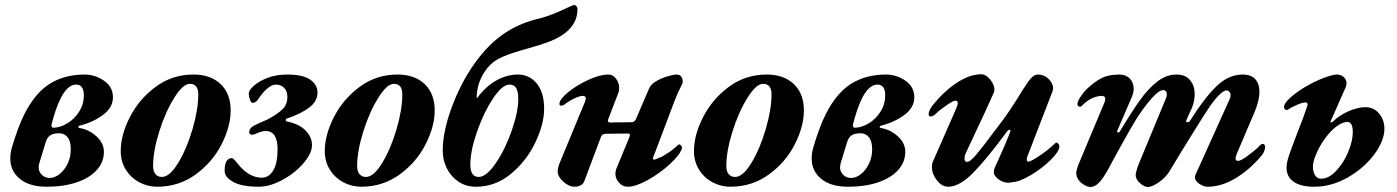

<svg xmlns="http://www.w3.org/2000/svg" viewBox="-20 -730 5568 765"><path d="M21 -99Q21 -119 27 -141Q51 -223 78 -277Q121 -361 179.5 -397Q238 -433 317 -433Q359 -433 394.5 -408.5Q430 -384 430 -342Q430 -302 391 -272.5Q352 -243 296 -229Q292 -228 292 -224.5Q292 -221 297 -220Q334 -214 364 -187Q394 -160 394 -125Q394 -84 365.5 -52.5Q337 -21 285.5 -3.5Q234 14 166 14Q98 14 59.5 -17Q21 -48 21 -99ZM314 -350Q314 -393 283 -393Q231 -393 193 -262L185 -232V-230Q185 -226 187.5 -223.5Q190 -221 194 -221Q221 -222 249 -239Q277 -256 295.5 -285.5Q314 -315 314 -350ZM262 -135Q262 -167 249.5 -183Q237 -199 215 -199Q193 -199 180.5 -191Q168 -183 162 -163L136 -78Q134 -68 134 -64Q134 -46 146.5 -33.5Q159 -21 179 -21Q198 -21 217.5 -36.5Q237 -52 249.5 -78Q262 -104 262 -135Z M461 -128Q461 -192 497.5 -263.5Q534 -335 600 -384Q666 -433 751 -433Q819 -433 859 -395Q899 -357 899 -290Q899 -226 862.5 -154.5Q826 -83 759 -34.5Q692 14 606 14Q568 14 534.5 -4Q501 -22 481 -54.5Q461 -87 461 -128ZM770 -354Q770 -396 736 -396Q709 -396 674 -340Q639 -284 614.5 -206Q590 -128 590 -69Q590 -47 599.5 -36Q609 -25 625 -25Q656 -25 690 -81Q724 -137 747 -215.5Q770 -294 770 -354Z M875 -49Q875 -100 904 -100Q910 -100 926 -79Q971 -22 1023 -22Q1051 -22 1068.5 -50.5Q1086 -79 1086 -137Q1086 -170 1074.5 -189Q1063 -208 1039 -208Q1025 -208 1007.5 -200.5Q990 -193 986 -193Q973 -193 973 -203Q973 -214 981 -221.5Q989 -229 1005 -236L1048 -255Q1088 -277 1106.5 -295.5Q1125 -314 1125 -344Q1125 -367 1112 -380Q1099 -393 1079 -393Q1063 -393 1044 -376.5Q1025 -360 1007 -332Q1004 -327 997.5 -323.5Q991 -320 987 -320Q980 -320 975.5 -334Q971 -348 971 -358Q971 -369 990 -387Q1009 -405 1044 -419Q1079 -433 1126 -433Q1186 -433 1215.5 -413Q1245 -393 1245 -361Q1245 -326 1211.5 -301Q1178 -276 1119 -256Q1118 -252 1119 -247Q1171 -237 1197 -210.5Q1223 -184 1223 -152Q1223 -119 1189 -79.5Q1155 -40 1105 -13Q1055 14 1011 14Q944 14 909.5 -5Q875 -24 875 -49Z M1274 -128Q1274 -192 1310.5 -263.5Q1347 -335 1413 -384Q1479 -433 1564 -433Q1632 -433 1672 -395Q1712 -357 1712 -290Q1712 -226 1675.5 -154.5Q1639 -83 1572 -34.5Q1505 14 1419 14Q1381 14 1347.5 -4Q1314 -22 1294 -54.5Q1274 -87 1274 -128ZM1583 -354Q1583 -396 1549 -396Q1522 -396 1487 -340Q1452 -284 1427.5 -206Q1403 -128 1403 -69Q1403 -47 1412.5 -36Q1422 -25 1438 -25Q1469 -25 1503 -81Q1537 -137 1560 -215.5Q1583 -294 1583 -354Z M1744 -129Q1744 -211 1785 -316Q1826 -421 1888 -500Q1937 -563 1996.5 -601.5Q2056 -640 2132 -657Q2177 -669 2236 -697Q2262 -710 2268 -710Q2273 -710 2277 -705Q2281 -700 2281 -694Q2281 -606 2163 -562Q2134 -551 2080 -536Q2018 -519 1981 -503Q1944 -487 1921 -458Q1881 -407 1879 -343Q1879 -336 1883 -342Q1917 -387 1958.5 -410Q2000 -433 2044 -433Q2089 -433 2118.5 -397.5Q2148 -362 2148 -296Q2148 -236 2113 -162.5Q2078 -89 2016 -37.5Q1954 14 1876 14Q1837 14 1807 -6Q1777 -26 1760.5 -59Q1744 -92 1744 -129ZM2045 -335Q2045 -366 2036.5 -379.5Q2028 -393 2010 -393Q1981 -393 1944 -337Q1907 -281 1880.5 -205Q1854 -129 1854 -74Q1854 -25 1887 -25Q1918 -25 1955.5 -80Q1993 -135 2019 -210Q2045 -285 2045 -335Z M2202 -49Q2202 -58 2208 -76L2311 -325Q2314 -333 2314 -338Q2314 -348 2302 -348Q2291 -348 2270 -338.5Q2249 -329 2228 -313Q2222 -309 2217 -309Q2209 -309 2209 -316Q2209 -334 2243 -362Q2277 -390 2323.5 -411.5Q2370 -433 2404 -433Q2422 -433 2434.5 -416.5Q2447 -400 2447 -379Q2447 -367 2443 -358L2403 -254Q2402 -252 2402 -249Q2402 -242 2411 -242L2495 -243Q2502 -243 2506.5 -246Q2511 -249 2515 -258L2566 -377Q2573 -394 2594.5 -406.5Q2616 -419 2640 -426Q2664 -433 2676 -433Q2688 -433 2694.5 -424.5Q2701 -416 2700 -401Q2700 -398 2691 -381Q2682 -364 2670 -334L2586 -112Q2579 -99 2583 -95L2586 -94Q2590 -94 2597.5 -97.5Q2605 -101 2607 -102Q2615 -103 2640.5 -120Q2666 -137 2682 -153Q2685 -156 2688 -154Q2692 -153 2695 -148.5Q2698 -144 2697 -139Q2690 -114 2650 -77Q2610 -40 2561.5 -13Q2513 14 2481 14Q2461 14 2446.5 -2Q2432 -18 2432 -38Q2432 -47 2435 -56L2488 -184L2490 -192Q2490 -198 2480 -198L2394 -197Q2380 -197 2375 -186L2308 -8Q2304 3 2293.5 8.5Q2283 14 2270 14Q2246 14 2223.5 -7Q2201 -28 2202 -49Z M2745 -128Q2745 -192 2781.5 -263.5Q2818 -335 2884 -384Q2950 -433 3035 -433Q3103 -433 3143 -395Q3183 -357 3183 -290Q3183 -226 3146.5 -154.5Q3110 -83 3043 -34.5Q2976 14 2890 14Q2852 14 2818.5 -4Q2785 -22 2765 -54.5Q2745 -87 2745 -128ZM3054 -354Q3054 -396 3020 -396Q2993 -396 2958 -340Q2923 -284 2898.5 -206Q2874 -128 2874 -69Q2874 -47 2883.5 -36Q2893 -25 2909 -25Q2940 -25 2974 -81Q3008 -137 3031 -215.5Q3054 -294 3054 -354Z M3214 -99Q3214 -119 3220 -141Q3244 -223 3271 -277Q3314 -361 3372.5 -397Q3431 -433 3510 -433Q3552 -433 3587.5 -408.5Q3623 -384 3623 -342Q3623 -302 3584 -272.5Q3545 -243 3489 -229Q3485 -228 3485 -224.5Q3485 -221 3490 -220Q3527 -214 3557 -187Q3587 -160 3587 -125Q3587 -84 3558.5 -52.5Q3530 -21 3478.5 -3.5Q3427 14 3359 14Q3291 14 3252.5 -17Q3214 -48 3214 -99ZM3507 -350Q3507 -393 3476 -393Q3424 -393 3386 -262L3378 -232V-230Q3378 -226 3380.5 -223.5Q3383 -221 3387 -221Q3414 -222 3442 -239Q3470 -256 3488.5 -285.5Q3507 -315 3507 -350ZM3455 -135Q3455 -167 3442.5 -183Q3430 -199 3408 -199Q3386 -199 3373.5 -191Q3361 -183 3355 -163L3329 -78Q3327 -68 3327 -64Q3327 -46 3339.5 -33.5Q3352 -21 3372 -21Q3391 -21 3410.5 -36.5Q3430 -52 3442.5 -78Q3455 -104 3455 -135Z M3693 -65Q3693 -78 3697 -86L3790 -298Q3796 -312 3796 -319Q3796 -329 3787 -329Q3778 -329 3750.5 -310Q3723 -291 3710 -278Q3698 -266 3688 -266Q3680 -266 3680 -275Q3680 -290 3698 -313Q3743 -368 3793.5 -401Q3844 -434 3890 -434Q3908 -434 3925 -413.5Q3942 -393 3942 -373Q3942 -365 3939 -359Q3913 -300 3829 -122Q3823 -109 3823 -98Q3823 -85 3834 -85Q3845 -85 3869 -113Q3893 -141 3936 -199L3958 -228Q4004 -287 4055 -372Q4076 -405 4088.5 -419Q4101 -433 4116 -433Q4140 -433 4158 -415.5Q4176 -398 4176 -378Q4176 -375 4174 -367L4074 -108Q4071 -101 4071 -94Q4071 -86 4077 -86Q4088 -86 4125.5 -112Q4163 -138 4184 -159Q4187 -162 4188 -162Q4193 -162 4197 -157Q4201 -152 4201 -147Q4201 -127 4166.5 -93Q4132 -59 4086.5 -32Q4041 -5 4012 -4Q4007 -2 3997 -2Q3980 -2 3964.5 -11.5Q3949 -21 3942 -34Q3940 -38 3940 -45Q3940 -54 3943 -61L3955 -87Q3987 -157 4005 -204L4006 -208Q4006 -213 4002 -213Q3998 -213 3993 -207Q3916 -102 3860 -44Q3804 14 3758 14Q3733 14 3713 -11.5Q3693 -37 3693 -65Z M4268 -42Q4270 -57 4276 -72L4382 -325Q4384 -333 4384 -336Q4384 -348 4370 -348Q4355 -348 4334.5 -340Q4314 -332 4292 -310Q4289 -305 4282 -305Q4279 -305 4276 -307.5Q4273 -310 4273 -315Q4272 -325 4286 -345.5Q4300 -366 4312 -377Q4342 -405 4369.5 -419Q4397 -433 4440 -433Q4466 -433 4481.5 -417Q4497 -401 4497 -376Q4497 -361 4489 -342L4432 -210L4431 -206Q4431 -202 4435 -202Q4440 -202 4443 -208Q4488 -283 4521 -329.5Q4554 -376 4590.5 -404.5Q4627 -433 4667 -433Q4703 -433 4721.5 -411Q4740 -389 4740 -355Q4740 -318 4721 -283L4707 -251L4706 -247Q4706 -243 4711 -243Q4717 -243 4721 -248Q4776 -336 4825 -384.5Q4874 -433 4931 -433Q4965 -433 4981.5 -414.5Q4998 -396 4998 -364Q4998 -329 4978 -282L4909 -120Q4903 -107 4903 -99Q4903 -89 4913 -89Q4923 -89 4947.5 -106.5Q4972 -124 4992 -142Q5005 -157 5011 -157Q5014 -157 5017.5 -153.5Q5021 -150 5021 -145Q5019 -122 5003 -106Q4957 -52 4901.5 -19Q4846 14 4791 14Q4776 14 4758.5 2.5Q4741 -9 4741 -24Q4741 -27 4743 -33L4879 -334Q4883 -342 4883 -351Q4883 -359 4878.5 -364Q4874 -369 4868 -370Q4844 -370 4795 -298Q4775 -268 4738.5 -209Q4702 -150 4684 -121L4640 -48Q4624 -22 4597 -3.5Q4570 15 4554 15Q4539 15 4522 -0.5Q4505 -16 4505 -31Q4505 -45 4517 -76L4625 -337Q4629 -346 4629 -355Q4629 -362 4625 -366.5Q4621 -371 4614 -371Q4589 -371 4530 -289Q4510 -262 4482.5 -213.5Q4455 -165 4428 -116L4394 -53Q4375 -19 4358.5 -2Q4342 15 4325 15Q4315 15 4301 7.5Q4287 0 4277.5 -13Q4268 -26 4268 -42Z M5106 -62Q5106 -79 5114 -105Q5124 -135 5133.5 -159.5Q5143 -184 5150 -203Q5171 -255 5189 -308Q5190 -310 5190 -313Q5190 -322 5181 -322Q5170 -322 5146 -311.5Q5122 -301 5112 -293Q5110 -292 5106 -292Q5102 -292 5099 -295.5Q5096 -299 5096 -304Q5096 -316 5115 -335Q5138 -358 5176 -381Q5214 -404 5251.5 -418.5Q5289 -433 5307 -433Q5323 -433 5334 -423Q5345 -413 5345 -398Q5345 -389 5341 -381L5282 -247L5281 -245Q5281 -242 5284 -242.5Q5287 -243 5290 -245Q5315 -270 5352.5 -286.5Q5390 -303 5420 -303Q5454 -303 5475 -277.5Q5496 -252 5496 -217Q5496 -170 5456 -115.5Q5416 -61 5351 -23.5Q5286 14 5216 14Q5162 14 5134 -6Q5106 -26 5106 -62ZM5370 -204Q5370 -244 5348 -244Q5329 -244 5306 -227Q5283 -210 5263 -183Q5242 -156 5226.5 -121.5Q5211 -87 5211 -67Q5211 -47 5219 -32.5Q5227 -18 5244 -18Q5274 -18 5303.5 -49Q5333 -80 5351.5 -124Q5370 -168 5370 -204Z"/></svg>

Font: EB Garamond
Style: Bold Italic
Weight: 700
Italic angle: -17.2°
Designer: Georg Duffner and Octavio Pardo
Foundry: Georg Duffner
Version: Version 1.000